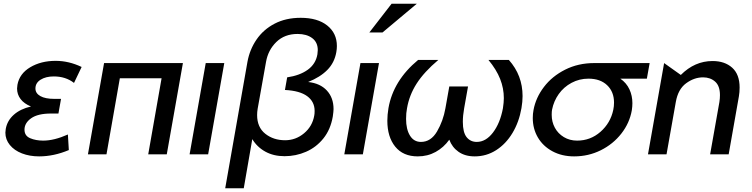

<svg xmlns="http://www.w3.org/2000/svg" viewBox="-20 -832 4054 1035"><path d="M213 -74Q272 -74 346 -107L351 -23Q270 11 191 11Q140 11 98.5 -5Q57 -21 33 -50.5Q9 -80 9 -117Q9 -123 11 -137Q19 -182 54.5 -213.5Q90 -245 147 -258Q110 -273 91 -298Q72 -323 72 -355Q72 -361 74 -375Q85 -435 143 -469.5Q201 -504 280 -504Q351 -504 420 -471L379 -385Q334 -420 270 -420Q227 -420 199 -402.5Q171 -385 171 -355Q171 -329 197.5 -314Q224 -299 273 -299H309L295 -220H255Q184 -220 148 -194.5Q112 -169 112 -133Q112 -100 142.5 -87Q173 -74 213 -74Z M541 -492 454 0H554L626 -410H851L779 0H879L966 -492Z M1189 -492H1089L1002 0H1102Z M1366 -212Q1366 -146 1410 -111Q1454 -76 1517 -76Q1574 -76 1619 -113.5Q1664 -151 1674 -209Q1676 -218 1676 -234Q1676 -284 1636 -313.5Q1596 -343 1516 -347L1528 -415Q1596 -425 1639 -456Q1682 -487 1691 -539Q1693 -555 1693 -562Q1693 -604 1663 -626.5Q1633 -649 1584 -649Q1514 -649 1469.5 -605.5Q1425 -562 1414 -498L1369 -246Q1366 -228 1366 -212ZM1514 10Q1455 10 1410.5 -14.5Q1366 -39 1340 -82L1294 183H1194L1314 -499Q1326 -565 1363 -619Q1400 -673 1460.5 -704.5Q1521 -736 1601 -736Q1692 -736 1744 -694.5Q1796 -653 1796 -584Q1796 -568 1793 -551Q1783 -494 1744.5 -455Q1706 -416 1641 -390Q1706 -383 1742 -344Q1778 -305 1778 -244Q1778 -232 1774 -204Q1762 -134 1723.5 -86Q1685 -38 1630 -14Q1575 10 1514 10Z M2023 -492H1923L1836 0H1936ZM1971 -657H2042L2227 -812H2091Z M2402 -366 2381 -248Q2369 -180 2336 -123.5Q2303 -67 2249 -67Q2211 -67 2190 -101Q2169 -135 2169 -191Q2169 -223 2174 -248Q2186 -319 2226 -381.5Q2266 -444 2343 -509H2234Q2100 -398 2074 -249Q2068 -213 2068 -181Q2068 -94 2110.5 -41.5Q2153 11 2232 11Q2285 11 2328.5 -13Q2372 -37 2402 -79Q2417 -38 2452 -13.5Q2487 11 2539 11Q2602 11 2654.5 -22.5Q2707 -56 2742.5 -115Q2778 -174 2791 -249Q2797 -284 2797 -314Q2797 -426 2723 -509H2613Q2656 -457 2676 -406.5Q2696 -356 2696 -303Q2696 -280 2691 -248Q2676 -168 2637.5 -117.5Q2599 -67 2550 -67Q2516 -67 2495.5 -92.5Q2475 -118 2475 -175Q2475 -209 2482 -248L2503 -366Z M3389 -276Q3389 -258 3386 -238Q3374 -169 3329.5 -112Q3285 -55 3218.5 -22Q3152 11 3075 11Q3009 11 2958 -16.5Q2907 -44 2879.5 -91Q2852 -138 2852 -196Q2852 -219 2856 -239Q2868 -305 2912 -363Q2956 -421 3026.5 -456.5Q3097 -492 3183 -492H3482L3467 -408H3324Q3357 -385 3373 -350.5Q3389 -316 3389 -276ZM3286 -240Q3290 -259 3290 -279Q3290 -337 3253 -372.5Q3216 -408 3152 -408Q3103 -408 3061 -385.5Q3019 -363 2992 -325Q2965 -287 2956 -241Q2954 -232 2954 -213Q2954 -175 2971 -143.5Q2988 -112 3019.5 -93Q3051 -74 3091 -74Q3163 -74 3217 -121.5Q3271 -169 3286 -240Z M3967 -360Q3967 -431 3927 -467Q3887 -503 3821 -503Q3725 -503 3650 -428L3560 -492L3473 0H3573L3623 -282Q3635 -351 3678.5 -383Q3722 -415 3770 -415Q3809 -415 3835 -392Q3861 -369 3861 -319Q3861 -302 3858 -282L3808 0H3908L3963 -312Q3967 -335 3967 -360Z"/></svg>

Font: Geom
Style: Italic
Weight: 400
Italic angle: -10°
Version: Version 1.102